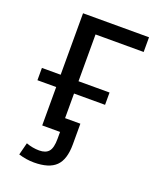

<svg xmlns="http://www.w3.org/2000/svg" viewBox="-170 -837 987 1175"><g transform="rotate(20 323.0 -249.5)"><path d="M42 -250V-330.1H164.1V-730.5H593.8V-634.8H280.3V-330.1H482.4V-250H280.3V-89.8H379.9V44.9Q379.9 143.6 335.4 187Q291 230.5 193.4 230.5Q143.6 230.5 92.8 214.8L113.3 134.8Q155.3 150.4 198.2 150.4Q241.2 150.4 260.7 127Q280.3 103.5 280.3 44.9V0H164.1V-250Z"/></g></svg>

Font: GenEi M Gothic v2 Medium
Style: Regular
Weight: 500
Version: Version 2.0